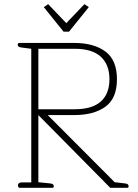

<svg xmlns="http://www.w3.org/2000/svg" viewBox="-20 -901 664 921"><path d="M190 -867 211 -881 298 -790 385 -881 406 -867 311 -749H285ZM66 -12Q66 -18 70.5 -22Q75 -26 84 -26H130V-667L84 -673Q65 -675 65 -686Q65 -695 73 -695H336Q430 -695 485.5 -654Q541 -613 541 -521Q541 -429 485.5 -389Q430 -349 336 -349H209L530 -27L581 -21Q597 -19 597 -8Q597 0 590 0H509L164 -349V-27L222 -21Q238 -19 238 -8Q238 0 231 0H75Q71 0 68.5 -3.5Q66 -7 66 -12ZM339 -377Q422 -377 463.5 -414Q505 -451 505 -521Q505 -591 463.5 -629Q422 -667 339 -667H164V-377Z"/></svg>

Font: Maitree ExtraLight
Style: Regular
Weight: 250
Designer: CadsonDemak Team
Foundry: CadsonDemak
Version: Version 1.002